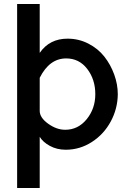

<svg xmlns="http://www.w3.org/2000/svg" viewBox="-20 -730 642 963"><path d="M310.1 21Q265.1 21 230 1.7Q194.8 -17.6 179.2 -43.9V212.9H65.9V-710H179.2V-464.8Q228.5 -536.1 318.8 -536.1Q375 -536.1 423.3 -511.2Q471.7 -486.3 503.2 -446.3Q534.7 -406.2 552.7 -356.7Q570.8 -307.1 570.8 -256.8Q569.8 -184.1 535.2 -120.1Q500.5 -56.2 440.4 -17.6Q380.4 21 310.1 21ZM312 -437Q228 -437 179.2 -339.8V-173.8Q179.2 -140.1 221.4 -109.6Q263.7 -79.1 307.1 -79.1Q371.6 -79.1 414.8 -132.1Q458 -185.1 458 -257.8Q458 -331.5 417.5 -384.3Q377 -437 312 -437Z"/></svg>

Font: Rawline SemiBold
Style: Regular
Weight: 600
Designer: Matt McInerney, Pablo Impallari, Rodrigo Fuenzalida
Foundry: Matt McInerney, Pablo Impallari, Rodrigo Fuenzalida
Version: Version 4.020;PS 004.020;hotconv 1.0.88;makeotf.lib2.5.64775